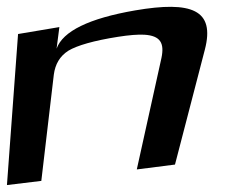

<svg xmlns="http://www.w3.org/2000/svg" viewBox="-58 -499 651 553"><path d="M331 -469C198 -446 123 -409 105 -359L113 -421L-6 -401L-38 34L61 22L97 -284C101 -314 114 -337 139 -353C164 -368 212 -382 282 -393C314 -398 339 -400 358 -399C404 -396 416 -375 407 -332L336 -11L446 -25L532 -356C562 -471 494 -497 331 -469Z"/></svg>

Font: Gamestation Warped
Style: Italic
Weight: 400
Designer: Jonas Hecksher
Foundry: Jonas Hecksher, Playtypeª, e-types AS
Version: Version 1.003